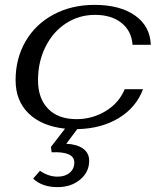

<svg xmlns="http://www.w3.org/2000/svg" viewBox="-20 -520 673 788"><path d="M492 -154H567Q539 -79 467.5 -35.5Q396 8 297 10L252 70Q296 72 321 90Q346 108 346 140Q346 186 309 217Q272 248 216 248Q153 248 116 213L144 181Q179 205 216 205Q247 205 266 189Q285 173 285 147Q285 101 192 105L189 83L247 8Q152 -2 98 -54Q44 -106 44 -191Q44 -280 85 -350.5Q126 -421 200 -460.5Q274 -500 368 -500Q472 -500 534 -456.5Q596 -413 599 -336H524Q520 -393 478.5 -426Q437 -459 370 -459Q304 -459 250.5 -424Q197 -389 166.5 -327.5Q136 -266 136 -191Q136 -116 177.5 -73.5Q219 -31 294 -31Q359 -31 413.5 -64Q468 -97 492 -154Z"/></svg>

Font: Fahkwang
Style: Italic
Weight: 400
Italic angle: -10°
Version: Version 1.000; ttfautohint (v1.6)